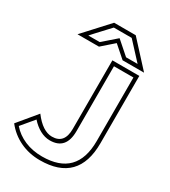

<svg xmlns="http://www.w3.org/2000/svg" viewBox="-256 -1022 1020 1154"><g transform="rotate(30 254.5 -444.5)"><path d="M75 -219Q139 -134 204 -134Q290 -134 290 -237V-713H477V-246Q477 25 212 25Q137 25 74 -5Q11 -35 -32 -90ZM0 -90Q37 -47 91.5 -24Q146 -1 212 -1Q451 -1 451 -246V-687H316V-237Q316 -108 204 -108Q169 -108 135 -126.5Q101 -145 73 -177ZM343 -744 261 -816Q241 -799 220 -780Q199 -761 179 -744H30L186 -914H336L492 -744ZM432 -770 323 -888H199Q184 -872 171 -858L145 -830Q132 -816 118.5 -801.5Q105 -787 90 -770H169L261 -850L352 -770Z"/></g></svg>

Font: CMG Sans Outline
Style: Outline
Weight: 700
Designer: Julieta Ulanovsky
Foundry: Julieta Ulanovsky
Version: Version 7.200